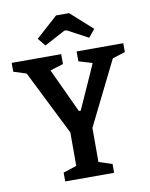

<svg xmlns="http://www.w3.org/2000/svg" viewBox="-94 -855 718 920"><g transform="rotate(-10 265.5 -395.5)"><path d="M148 -43 213 -64V-227L56 -541L-6 -561V-604H235V-556L171 -536L271 -321H280Q294 -351 355 -488L376 -536L310 -556V-604H537V-561L475 -541L321 -230V-64L386 -43V0H148ZM137 -696 243 -791H306L412 -696L381 -658L280 -712H269L168 -658Z"/></g></svg>

Font: Grenze Medium
Style: Regular
Weight: 500
Designer: Renata Polastri
Foundry: Omnibus-Type
Version: Version 1.002; ttfautohint (v1.8)